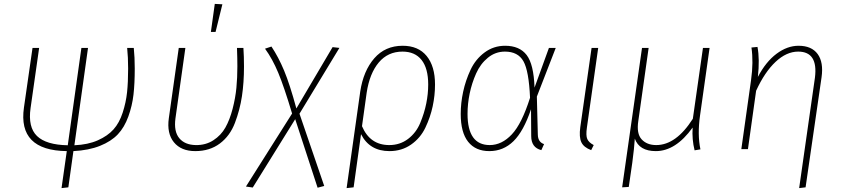

<svg xmlns="http://www.w3.org/2000/svg" viewBox="-20 -766 4332 986"><path d="M672 -414Q672 -337 665.5 -280Q659 -223 639 -167.5Q619 -112 585 -76Q551 -40 493.5 -17Q436 6 357 10L331 196L296 200L323 10Q71 7 103 -214L147 -520H181L137 -211Q123 -113 170 -67.5Q217 -22 328 -20L398 -520H432L362 -20Q432 -23 482.5 -45.5Q533 -68 563 -101.5Q593 -135 610 -187.5Q627 -240 632.5 -292Q638 -344 638 -414Q638 -472 633 -520H667Q672 -472 672 -414Z M1083 -746 1122 -744 1087 -602H1063ZM1230 -520Q1233 -476 1233 -424Q1233 -342 1222.5 -272Q1212 -202 1186.5 -135Q1161 -68 1109 -29Q1057 10 983 10Q910 10 873 -35.5Q836 -81 847 -159L898 -520H932L881 -158Q872 -91 900.5 -56.5Q929 -22 985 -21Q1036 -20 1075.5 -45.5Q1115 -71 1137.5 -111Q1160 -151 1174.5 -207Q1189 -263 1194 -315Q1199 -367 1199 -425Q1199 -466 1197 -520Z M1723 -520 1518 -182 1645 189 1611 198 1496 -154 1278 197 1243 192 1480 -183Q1439 -320 1409 -392Q1379 -464 1341 -516L1374 -527Q1410 -473 1439 -403.5Q1468 -334 1502 -209L1688 -524Z M2048 -531Q2128 -531 2171 -478.5Q2214 -426 2214 -332Q2214 -276 2202 -220Q2190 -164 2164.5 -110.5Q2139 -57 2091 -23.5Q2043 10 1980 10Q1878 10 1834 -77L1796 196L1760 200L1830 -296Q1846 -402 1902 -466.5Q1958 -531 2048 -531ZM1979 -21Q2034 -21 2075.5 -52.5Q2117 -84 2138 -134.5Q2159 -185 2169 -234.5Q2179 -284 2179 -332Q2179 -415 2145 -458Q2111 -501 2047 -501Q1972 -501 1925 -445Q1878 -389 1863 -290L1839 -118Q1880 -21 1979 -21Z M2574 -531Q2648 -531 2684.5 -483.5Q2721 -436 2725 -316L2799 -520H2834L2737 -270L2742 -74Q2743 -36 2774 -26L2760 5Q2708 -8 2708 -67L2707 -205Q2669 -92 2617 -41Q2565 10 2493 10Q2422 10 2384 -38Q2346 -86 2346 -181Q2346 -237 2358.5 -295Q2371 -353 2396.5 -407.5Q2422 -462 2468.5 -496.5Q2515 -531 2574 -531ZM2573 -501Q2524 -501 2485.5 -469.5Q2447 -438 2425 -388.5Q2403 -339 2392 -286Q2381 -233 2381 -181Q2381 -21 2495 -21Q2557 -21 2608.5 -76Q2660 -131 2702 -264Q2696 -402 2668 -451.5Q2640 -501 2573 -501Z M3052 -520 2994 -111Q2988 -70 2996 -52Q3004 -34 3029 -21L3016 5Q2978 -9 2965.5 -35.5Q2953 -62 2960 -113L3018 -520Z M3575 -173Q3561 -75 3577 1L3547 6Q3533 -50 3537 -111Q3450 10 3348 10Q3263 10 3240 -54Q3237 -5 3227 70L3209 194L3175 196L3277 -520H3311L3258 -145Q3248 -80 3275 -50.5Q3302 -21 3350 -21Q3452 -21 3538 -156L3590 -520H3624Z M4084 200 4165 -367Q4182 -501 4079 -501Q4019 -501 3963 -448.5Q3907 -396 3863 -300L3821 0H3787L3837 -355Q3850 -448 3839 -522L3870 -525Q3882 -462 3872 -371Q3913 -449 3968 -490Q4023 -531 4081 -531Q4148 -531 4179 -488.5Q4210 -446 4199 -369L4117 196Z"/></svg>

Font: Fira Sans UltraLight
Style: Italic
Weight: 200
Italic angle: -8°
Designer: Carrois Corporate & Edenspiekermann AG
Foundry: Carrois Corporate GbR & Edenspiekermann AG
Version: Version 4.203;PS 004.203;hotconv 1.0.88;makeotf.lib2.5.64775